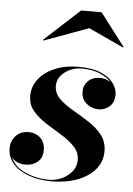

<svg xmlns="http://www.w3.org/2000/svg" viewBox="-52 -744 552 794"><g transform="rotate(5 224.0 -347.0)"><path d="M292.5 -634.5 108 -567 105.5 -569.5 252.5 -704.5H337.5L440.5 -569.5L438.5 -567ZM399.5 -132Q399.5 -89 372.2 -57Q345 -25 298.2 -7.5Q251.5 10 193 10Q140 10 98 -4.8Q56 -19.5 31.8 -46.8Q7.5 -74 7.5 -111.5Q7.5 -141.5 27.2 -163Q47 -184.5 80 -184.5Q110 -184.5 129.5 -165.8Q149 -147 149 -115.5Q149 -83 128.2 -66.2Q107.5 -49.5 79.5 -49.5Q40.5 -49.5 21 -74.5Q37 -36 82.8 -15.8Q128.5 4.5 182.5 4.5Q209 4.5 234.2 -7.2Q259.5 -19 276 -39.5Q292.5 -60 292.5 -86.5Q292.5 -118.5 270.2 -142Q248 -165.5 215.5 -185.2Q183 -205 150.5 -225.5Q118 -246 95.8 -272Q73.5 -298 73.5 -334.5Q73.5 -373 97.2 -404Q121 -435 163.8 -453.2Q206.5 -471.5 264 -471.5Q320.5 -471.5 356 -456Q391.5 -440.5 408 -417.2Q424.5 -394 424.5 -370.5Q424.5 -337.5 404.8 -320.5Q385 -303.5 359.5 -303.5Q332 -303.5 309.8 -321.5Q287.5 -339.5 287.5 -371.5Q287.5 -397.5 306 -415.5Q324.5 -433.5 354.5 -433.5Q382 -433.5 401 -418Q384 -438.5 352.2 -452Q320.5 -465.5 276.5 -465.5Q236.5 -465.5 206 -442.2Q175.5 -419 175.5 -385Q175.5 -354.5 198.2 -332.2Q221 -310 254.2 -290.8Q287.5 -271.5 321 -250.2Q354.5 -229 377 -200.8Q399.5 -172.5 399.5 -132Z"/></g></svg>

Font: Bodoni* 36pt
Style: Bold Italic
Weight: 700
Italic angle: -13°
Version: Version 2.3